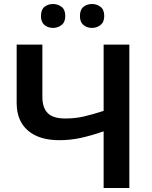

<svg xmlns="http://www.w3.org/2000/svg" viewBox="-20 -936 757 956"><path d="M624 0H496V-282Q435 -261 383 -249.5Q331 -238 275 -238Q175 -238 119 -286Q63 -334 63 -423V-714H191V-454Q191 -400 217.5 -373Q244 -346 305 -346Q354 -346 397.5 -356Q441 -366 496 -384V-714H624ZM184 -856Q184 -888 201.5 -902Q219 -916 244 -916Q268 -916 286.5 -902Q305 -888 305 -856Q305 -826 286.5 -811.5Q268 -797 244 -797Q219 -797 201.5 -811.5Q184 -826 184 -856ZM378 -856Q378 -888 395.5 -902Q413 -916 438 -916Q462 -916 480.5 -902Q499 -888 499 -856Q499 -826 480.5 -811.5Q462 -797 438 -797Q413 -797 395.5 -811.5Q378 -826 378 -856Z"/></svg>

Font: Noto Sans SemiBold
Style: Regular
Weight: 600
Designer: Monotype Design Team
Foundry: Monotype Imaging Inc.
Version: Version 2.007